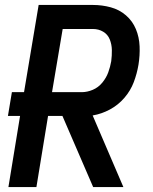

<svg xmlns="http://www.w3.org/2000/svg" viewBox="-20 -755 616 775"><path d="M14 0H127L174 -287H232L356 0H478L354 -289Q390 -295 423.5 -313Q457 -331 482 -360Q507 -389 520 -423.5Q533 -458 539 -494Q545 -531 543.5 -568Q542 -605 528.5 -637.5Q515 -670 488.5 -693Q462 -716 427 -725.5Q392 -735 355 -735H136L77 -383H28L12 -287H61ZM190 -383 233 -638H355Q378 -638 396.5 -627Q415 -616 423 -596Q431 -576 431.5 -553.5Q432 -531 429 -508Q425 -485 417 -463Q409 -441 393 -421.5Q377 -402 354.5 -392.5Q332 -383 310 -383Z"/></svg>

Font: Iosevka Sparkle Semibold
Style: Italic
Weight: 600
Italic angle: -9°
Designer: Belleve Invis
Foundry: Belleve Invis
Version: Version 4.5.0; ttfautohint (v1.8.3)